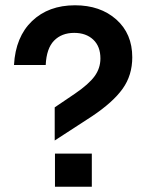

<svg xmlns="http://www.w3.org/2000/svg" viewBox="-20 -710 578 730"><path d="M189 0V-126H329.1V0ZM33.2 -462.9Q39.1 -569.8 101.8 -629.9Q164.6 -689.9 265.1 -689.9Q361.3 -689.9 422.1 -636Q482.9 -582 482.9 -492.2Q482.9 -423.8 446.3 -372.6Q409.7 -321.3 330.1 -268.1L188 -175.8V-301.8L265.1 -354Q317.9 -390.1 339.8 -420.4Q361.8 -450.7 361.8 -487.8Q361.8 -533.7 334.5 -559.3Q307.1 -585 262.2 -585Q214.4 -585 185.5 -555.4Q156.7 -525.9 153.8 -462.9Z"/></svg>

Font: TASA Orbiter Deck SemiBold
Style: Regular
Weight: 600
Designer: Weizhong Zhang
Version: Version 1.000;Glyphs 3.1.2 (3151)